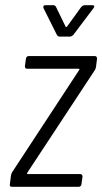

<svg xmlns="http://www.w3.org/2000/svg" viewBox="-20 -720 394 740"><path d="M18 -10 22 -42Q22 -45 26 -55L285 -450Q288 -455 284 -455H85Q76 -455 76 -465L80 -494Q82 -504 91 -504H345Q354 -504 354 -494L350 -462Q348 -452 345 -449L85 -54Q84 -52 84.5 -50.5Q85 -49 87 -49H289Q298 -49 298 -39L294 -10Q292 0 283 0H26Q16 0 18 -10ZM147 -693Q147 -700 155 -700H185Q193 -700 196 -693L233 -617Q233 -616 235 -616Q237 -616 238 -617L293 -693Q300 -700 306 -700H336Q342 -700 343 -696.5Q344 -693 340 -688L263 -586Q256 -579 250 -579H209Q203 -579 199 -586L148 -688Q147 -690 147 -693Z"/></svg>

Font: Barlow Condensed Light
Style: Italic
Weight: 300
Width: 3
Italic angle: -7°
Designer: Jeremy Tribby
Foundry: Tribby Type
Version: Version 1.408